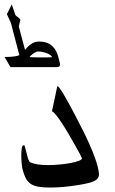

<svg xmlns="http://www.w3.org/2000/svg" viewBox="-61 -887 521 868"><path d="M174.3 -628.4Q172.9 -633.3 166.7 -637.9Q160.6 -642.6 151.4 -646.2Q142.1 -649.9 131.1 -652.1Q120.1 -654.3 109.9 -654.3Q106.4 -654.3 101.3 -652.1Q96.2 -649.9 90.8 -646.2Q85.4 -642.6 80.6 -637.9Q75.7 -633.3 71.8 -628.9Q93.8 -627.4 119.1 -627.4Q174.3 -627.4 174.3 -628.4ZM209.5 -602.1Q211.9 -594.2 208.5 -588.9Q205.1 -583.5 195.3 -583.5H-13.7L-40.5 -629.4Q9.8 -629.4 26.4 -637.7L-11.7 -783.2Q-14.2 -788.1 -17.6 -796.1Q-21 -804.2 -29.8 -822.8L-7.8 -867.2L8.8 -818.4Q11.2 -815.9 13.2 -814.5Q15.1 -813 17.6 -811.3Q20 -809.6 23.2 -806.9Q26.4 -804.2 31.2 -798.3L23.9 -767.6L52.2 -661.1Q68.4 -681.6 83.3 -690.4Q98.1 -699.2 116.2 -699.2Q135.3 -699.2 149.7 -694.1Q164.1 -689 174.3 -679.7Q184.6 -670.4 191.4 -658Q198.2 -645.5 202.1 -631.3ZM380.4 -134.8Q385.7 -113.8 386.5 -100.1Q387.2 -86.4 377.7 -77.1Q368.2 -67.9 346.4 -61.5Q324.7 -55.2 285.6 -49.3Q253.4 -44.4 223.6 -41.7Q193.8 -39.1 166 -39.1Q133.3 -39.1 111.8 -43Q90.3 -46.9 76.7 -56.6Q63 -66.4 54.9 -82.5Q46.9 -98.6 40.5 -123Q38.6 -131.8 36.9 -149.4Q35.2 -167 35.2 -185.1Q35.2 -203.1 37.4 -216.6Q39.6 -230 44.9 -230Q48.3 -230 50.3 -228.5L60.1 -191.4Q64 -173.8 68.1 -164.3Q72.3 -154.8 75.2 -153.3Q87.9 -147.5 108.4 -144Q128.9 -140.6 155.8 -140.6Q179.2 -140.6 206.8 -143.1Q234.4 -145.5 257.8 -149.9Q281.2 -154.3 296.1 -160.2Q311 -166 309.1 -172.4Q308.6 -174.8 299.8 -191.4Q291 -208 277.8 -231.4Q264.6 -254.9 249 -281.5Q233.4 -308.1 218.5 -330.8Q203.6 -353.5 191.4 -368.4Q179.2 -383.3 173.8 -383.3L198.2 -498Q212.4 -494.1 283.7 -356.4Q360.8 -210.4 380.4 -134.8Z"/></svg>

Font: XB Khoramshahr
Style: Oblique
Weight: 400
Italic angle: 12°
Designer: Behnam
Foundry: Irmug
Version: Version 8.005 2009